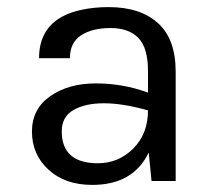

<svg xmlns="http://www.w3.org/2000/svg" viewBox="-20 -510 600 541"><path d="M397 -310Q397 -375 370 -403Q343 -431 291.5 -431Q240 -431 208.5 -410.5Q177 -390 177 -346H90Q90 -456 208 -482Q244 -490 286 -490Q375 -490 425 -445Q475 -400 475 -308V0H407L399 -80Q355 11 240 11Q163 11 116.5 -32Q70 -75 70 -139Q70 -203 121.5 -239Q173 -275 250 -275Q327 -275 397 -249ZM397 -199Q326 -219 273 -219Q220 -219 187 -200Q154 -181 154 -140Q154 -50 256 -50Q314 -50 355.5 -91.5Q397 -133 397 -199Z"/></svg>

Font: Karla
Style: Regular
Weight: 400
Designer: Jonathan Pinhorn
Version: Version 1.000